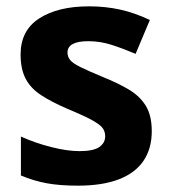

<svg xmlns="http://www.w3.org/2000/svg" viewBox="-20 -576 537 606"><path d="M459 -162Q459 -107 433 -68.5Q407 -30 355 -10Q303 10 226 10Q169 10 128 2.5Q87 -5 46 -22V-145Q90 -125 141 -112Q192 -99 231 -99Q275 -99 293.5 -112Q312 -125 312 -146Q312 -160 304.5 -171Q297 -182 272 -196Q247 -210 194 -232Q143 -254 110 -275.5Q77 -297 61 -327.5Q45 -358 45 -404Q45 -480 104 -518Q163 -556 261 -556Q312 -556 358 -546Q404 -536 453 -513L408 -406Q368 -423 332 -434.5Q296 -446 259 -446Q226 -446 209.5 -437Q193 -428 193 -410Q193 -397 201.5 -386.5Q210 -376 234.5 -364Q259 -352 307 -332Q354 -313 388 -292.5Q422 -272 440.5 -241.5Q459 -211 459 -162Z"/></svg>

Font: Noto Sans Armenian
Style: Regular
Weight: 400
Designer: Monotype Design Team
Foundry: Monotype Imaging Inc.
Version: Version 2.007